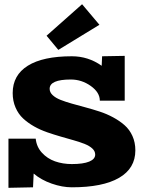

<svg xmlns="http://www.w3.org/2000/svg" viewBox="-20 -876 680 908"><path d="M255.9 -640.1 200.2 -707 368.2 -856 450.2 -758.8ZM569.8 -611.8V-399.9H452.1Q452.1 -439 409.2 -469.5Q366.2 -500 314.9 -500Q214.8 -500 214.8 -456.1Q214.8 -439.5 228.8 -426.3Q242.7 -413.1 266.1 -403.8Q289.6 -394.5 319.8 -386Q350.1 -377.4 383.8 -368.4Q417.5 -359.4 451.2 -348.4Q484.9 -337.4 515.1 -321Q545.4 -304.7 568.8 -284.2Q592.3 -263.7 606.2 -233.2Q620.1 -202.6 620.1 -165Q620.1 -79.6 543 -34.9Q465.8 9.8 319.8 9.8Q274.4 9.8 224.6 -7.6Q174.8 -24.9 139.2 -55.2L136.2 9.8L20 12.2V-220.2H148.9Q152.8 -181.6 178.2 -153.8Q203.6 -126 240.2 -113Q276.9 -100.1 319.8 -100.1Q373.5 -100.1 401.9 -111.8Q430.2 -123.5 430.2 -145Q430.2 -161.1 416.7 -173.6Q403.3 -186 380.9 -195.1Q358.4 -204.1 329.1 -212.4Q299.8 -220.7 267.6 -230Q235.4 -239.3 202.9 -250.5Q170.4 -261.7 141.1 -278.3Q111.8 -294.9 89.4 -315.7Q66.9 -336.4 53.5 -367.4Q40 -398.4 40 -436Q40 -520.5 111.6 -565.2Q183.1 -609.9 319.8 -609.9Q397.5 -609.9 460.9 -564.9L462.9 -609.9Z"/></svg>

Font: Zantroke
Style: Regular
Weight: 500
Foundry: gluk
Version: Version 0.36